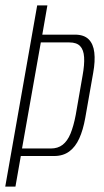

<svg xmlns="http://www.w3.org/2000/svg" viewBox="-42 -695 386 715"><path d="M-22.5 0H15.5L35.5 -114H159.5Q193 -114 216 -131Q239 -148 253.2 -179.5Q267.5 -211 275.5 -256L305 -423.5Q313 -467.5 309.2 -499.5Q305.5 -531.5 288 -548.8Q270.5 -566 237 -566H115.5L134.5 -675H96.5ZM40 -142 110 -537H216.5Q243.5 -537 256.5 -523.2Q269.5 -509.5 271.2 -482Q273 -454.5 265.5 -413.5L240 -267Q232 -225 220.5 -197.2Q209 -169.5 191.2 -155.8Q173.5 -142 147 -142Z"/></svg>

Font: Anybody Condensed ExtraLight
Style: Italic
Weight: 250
Width: 3
Italic angle: -10°
Version: Version 1.113;gftools[0.9.25]